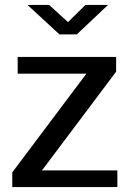

<svg xmlns="http://www.w3.org/2000/svg" viewBox="-20 -762 530 782"><path d="M30 0H458V-68H151L453 -470V-530H52V-462H332L30 -60ZM328 -742 257 -672 180 -742H92L222 -622H293L420 -742Z"/></svg>

Font: Bisquit Text
Style: Regular
Weight: 400
Version: Version 1.004;Glyphs 3.2.3 (3260)